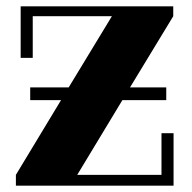

<svg xmlns="http://www.w3.org/2000/svg" viewBox="-20 -523 605 604"><path d="M365 -208 223 27H488V-104H526V61H30V27L172 -208H75V-248H196L332 -472H83V-341H45V-503H525V-472L389 -248H503V-208Z"/></svg>

Font: Cafe24 ClassicType
Style: Regular
Weight: 400
Designer: Cafe24 thkim, hmlim, mnelim & 4IR
Foundry: Cafe24
Version: Version 1.000